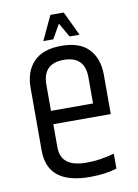

<svg xmlns="http://www.w3.org/2000/svg" viewBox="-83 -776 602 836"><g transform="rotate(-10 218.0 -357.5)"><path d="M59 -145V-423Q59 -494 99.5 -536.5Q140 -579 222 -579Q304 -579 343.5 -536.5Q383 -494 383 -423V-249H129V-148Q129 -103 157 -81Q185 -59 244 -59Q303 -59 366 -77V-11Q316 5 247 5Q59 5 59 -145ZM129 -308H315V-423Q315 -517 222 -517Q129 -517 129 -423ZM229 -676 193 -613H149L199 -720H258L309 -613H265Z"/></g></svg>

Font: Khand
Style: Regular
Weight: 400
Designer: Devanagari: Sanchit Sawaria, Jyotish Sonowal; Latin: Satya Rajpurohit
Foundry: Indian Type Foundry
Version: Version 1.100;PS 1.0;hotconv 1.0.78;makeotf.lib2.5.61930; tt